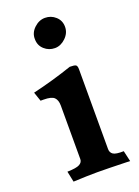

<svg xmlns="http://www.w3.org/2000/svg" viewBox="-134 -744 586 807"><g transform="rotate(-20 159.5 -341.0)"><path d="M103 -615Q102 -643 124 -664Q146 -685 173 -685Q200 -685 220 -667Q240 -649 240 -621Q240 -593 218 -572Q196 -551 170 -551Q143 -551 123 -569Q103 -587 103 -615ZM234 -433V-76Q234 -60 246 -52Q258 -44 293 -45L304 3Q198 0 158 0Q118 0 51 3L41 -45Q82 -46 96 -54Q110 -62 110 -76V-316Q110 -340 98 -352Q86 -364 50 -364H37L23 -405Q113 -426 201 -456Q222 -456 228 -452Q234 -448 234 -433Z"/></g></svg>

Font: Lusitana
Style: Bold
Weight: 700
Designer: Ana Paula Megda
Foundry: Ana Paula Megda
Version: Version 1.001; ttfautohint (v1.4.1)